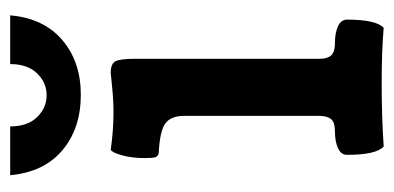

<svg xmlns="http://www.w3.org/2000/svg" viewBox="-216 -546 766 373"><g transform="rotate(-90 166.5 -359.0)"><path d="M169.4 -584.5Q104 -584.5 61.5 -620.4Q19 -656.2 13.2 -721.7H107.9Q107.9 -688 126 -669.4Q144 -650.9 168.5 -650.9Q192.9 -650.9 210.9 -669.4Q229 -688 229 -721.7H323.7Q317.9 -656.2 275.6 -620.4Q233.4 -584.5 169.4 -584.5ZM239.3 -478.5V-122.6Q239.3 -115.2 240 -111.1Q240.7 -106.9 243.4 -101.6Q246.1 -96.2 252.9 -93.5Q259.8 -90.8 270.5 -90.8Q289.1 -90.8 302.2 -85Q315.4 -79.1 315.4 -67.4Q315.4 -10.3 299.3 3.9Q255.4 0 191.9 0Q126 0 68.8 3.9Q52.7 -10.7 52.7 -67.4Q52.7 -79.1 65.9 -85Q79.1 -90.8 97.7 -90.8Q116.7 -90.8 122.6 -98.9Q128.4 -106.9 128.4 -121.6V-383.8Q128.4 -409.7 113.5 -420.4Q98.6 -431.2 56.2 -433.1Q49.8 -434.6 48.1 -439.5Q46.4 -444.3 46.4 -460.4Q46.4 -485.4 51.8 -504.4Q57.1 -523.4 62.5 -526.4Q100.1 -521 135.3 -521Q158.7 -521 184.6 -523.7Q210.4 -526.4 211.9 -526.4Q229 -526.4 234.1 -517.8Q239.3 -509.3 239.3 -478.5Z"/></g></svg>

Font: Coustard
Style: Regular
Weight: 400
Foundry: vernon adams
Version: Version 1.000